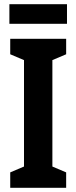

<svg xmlns="http://www.w3.org/2000/svg" viewBox="-20 -900 366 920"><path d="M301 -880H25V-786H301ZM297 0V-74L231 -102V-612L297 -640V-714H29V-640L95 -612V-102L29 -74V0Z"/></svg>

Font: Noto Sans Myanmar UI ExtraCondensed
Style: Bold
Weight: 700
Width: 2
Designer: Monotype Design Team
Foundry: Monotype Imaging Inc.
Version: Version 2.103